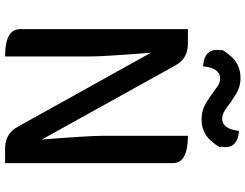

<svg xmlns="http://www.w3.org/2000/svg" viewBox="-128 -862 989 774"><g transform="rotate(90 367.0 -474.5)"><path d="M207 0Q97 0 97 -60V-737H156Q216 -737 244 -685L542 -148Q527 -338 527 -393V-737Q637 -737 637 -677V0H578Q518 0 490 -52L192 -588Q207 -398 207 -347V0ZM460 -792Q424 -792 393 -811Q363 -830 339 -848Q316 -867 297 -867Q253 -867 247 -798Q171 -804 182 -869Q174 -873 207 -911Q240 -949 294 -949Q330 -949 360 -930Q390 -912 414 -893Q438 -875 457 -875Q500 -875 507 -943Q583 -937 571 -871Q580 -868 547 -830Q514 -792 460 -792Z"/></g></svg>

Font: Swei Half Moon CJK SC
Style: Medium
Weight: 500
Version: Version 2.071